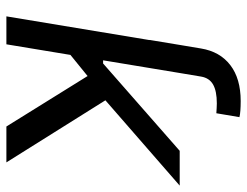

<svg xmlns="http://www.w3.org/2000/svg" viewBox="-106 -667 773 601"><g transform="rotate(90 280.5 -366.5)"><path d="M105 -448.2 120.6 -542.5 131.8 -609.4Q141.6 -668.5 183.8 -700.9Q226.1 -733.4 296.4 -733.4Q313 -733.4 326.2 -732.4Q339.4 -731.4 346.7 -729.5L334.5 -657.2Q326.7 -657.7 318.4 -658.2Q310.1 -658.7 303.7 -658.7Q265.1 -658.7 244.6 -647Q224.1 -635.3 219.7 -609.4L208.5 -542.5L192.4 -448.2ZM145.5 -195.3 163.6 -302.7H178.7L452.1 -542.5H561L265.6 -285.2H256.3ZM31.2 0 121.1 -542.5H208.5L118.7 0ZM376 0 210.9 -265.6 283.2 -327.1 488.3 0Z"/></g></svg>

Font: Inter 16pt
Style: Italic
Weight: 400
Italic angle: -9.3988°
Version: Version 4.001;git-66647c0bb